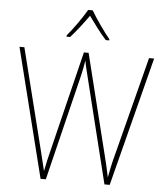

<svg xmlns="http://www.w3.org/2000/svg" viewBox="-62 -1003 911 1057"><g transform="rotate(5 394.0 -474.5)"><path d="M407 -949H382C358 -907 308 -836 276 -799V-792H296C329 -828 368 -880 395 -918C423 -879 460 -828 493 -792H512V-799C484 -832 432 -906 407 -949ZM767 -714H739L597 -162C584 -114 578 -82 570 -40C561 -84 555 -111 542 -162L405 -714H379L244 -164C234 -126 225 -85 217 -44C210 -75 201 -109 188 -163L50 -714H23L202 0H231L375 -588C381 -616 385 -632 391 -670C398 -631 404 -612 413 -574L555 0H584Z"/></g></svg>

Font: Noto Sans Devanagari SemiCondensed Thin
Style: Regular
Weight: 100
Width: 4
Designer: Jelle Bosma - Monotype Design Team
Foundry: Monotype Imaging Inc.
Version: Version 2.004